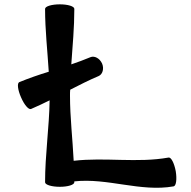

<svg xmlns="http://www.w3.org/2000/svg" viewBox="-20 -841 882 886"><path d="M123 -338C152 -350 180 -364 209 -378C207 -252 188 -126 188 0C188 12 219 21 256 21C293 21 323 12 323 0V-4C476 -21 629 46 781 19C793 17 797 -14 791 -51C784 -88 770 -116 758 -114C614 -88 465 -116 320 -99C315 -200 303 -300 303 -400C303 -409 303 -418 304 -427C347 -449 390 -471 435 -490C454 -498 461 -525 451 -548C440 -572 416 -585 397 -577C368 -565 339 -554 309 -544C315 -629 323 -714 323 -800C323 -812 293 -821 256 -821C219 -821 188 -812 188 -800C188 -703 199 -607 205 -510C159 -496 113 -480 69 -462C58 -457 62 -426 77 -392C92 -357 112 -334 123 -338Z"/></svg>

Font: Nupuram Expanded Bold
Style: Regular
Weight: 700
Width: 7
Designer: Santhosh Thottingal (santhosh.thottingal@gmail.com)
Foundry: SMC
Version: Version 1.000